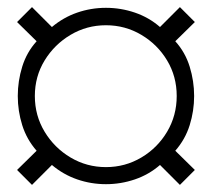

<svg xmlns="http://www.w3.org/2000/svg" viewBox="-20 -619 596 540"><path d="M70 -99 28 -141 83 -195Q55 -227 42.5 -267Q30 -307 30 -349Q30 -391 42.5 -431.5Q55 -472 83 -503L28 -557L70 -599L126 -543Q158 -570 197 -583.5Q236 -597 278 -597Q320 -597 359.5 -583.5Q399 -570 430 -543L486 -599L528 -557L473 -503Q501 -472 513.5 -431.5Q526 -391 526 -349Q526 -307 513.5 -267Q501 -227 473 -195L528 -141L486 -99L430 -155Q399 -128 359.5 -114.5Q320 -101 278 -101Q236 -101 197 -114.5Q158 -128 126 -155ZM278 -149Q332 -149 377.5 -176Q423 -203 450 -248.5Q477 -294 477 -349Q477 -404 450 -449Q423 -494 377.5 -521Q332 -548 278 -548Q224 -548 178.5 -521Q133 -494 105.5 -449Q78 -404 78 -349Q78 -294 105.5 -248.5Q133 -203 178.5 -176Q224 -149 278 -149Z"/></svg>

Font: Archivo ExtraCondensed Thin
Style: Regular
Weight: 250
Width: 2
Designer: Hector Gatti
Foundry: Omnibus-Type
Version: Version 2.001